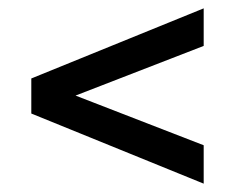

<svg xmlns="http://www.w3.org/2000/svg" viewBox="-20 -533 573 460"><path d="M55 -261V-345L468 -513V-423L161 -304ZM468 -93 55 -261V-345L161 -304L468 -185Z"/></svg>

Font: Radio Canada Big
Style: Regular
Weight: 400
Designer: Étienne Aubert Bonn
Foundry: Coppers and Brasses
Version: Version 1.001